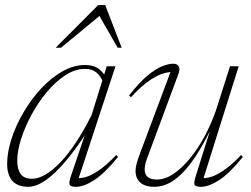

<svg xmlns="http://www.w3.org/2000/svg" viewBox="-20 -710 968 740"><path d="M254 -33.5 313 -207.5H319Q284.5 -153.5 252.5 -112.8Q220.5 -72 191.8 -44.8Q163 -17.5 137.2 -3.8Q111.5 10 89.5 10Q60.5 10 42.5 -0.8Q24.5 -11.5 16 -31.2Q7.5 -51 7.5 -77.5Q7.5 -123.5 24.5 -175.5Q41.5 -227.5 71.2 -278Q101 -328.5 139.2 -369.5Q177.5 -410.5 220.8 -435Q264 -459.5 307.5 -459.5Q342 -459.5 361.8 -443.8Q381.5 -428 395.5 -399.5L380.5 -386.5Q369 -416 352 -430.2Q335 -444.5 307.5 -444.5Q269.5 -444.5 231.8 -420Q194 -395.5 160.5 -355.2Q127 -315 101.5 -267.8Q76 -220.5 61.2 -174.2Q46.5 -128 46.5 -92Q46.5 -57.5 59.8 -39.2Q73 -21 103.5 -21Q128 -21 156.2 -37.8Q184.5 -54.5 214.2 -86Q244 -117.5 274 -163Q304 -208.5 333 -266.5L378 -411L391.5 -454.5H425L278.5 -9L266 -24Q282.5 -21.5 304.8 -26.2Q327 -31 357.2 -50.8Q387.5 -70.5 428 -112.5L435 -105Q382 -40.5 342.2 -15.2Q302.5 10 273 10Q251.5 10 248.2 1.2Q245 -7.5 254 -33.5ZM194.5 -526 358.5 -690.5H385.5L449 -526H433.5L356 -661H378.5L215 -526Z M735 -33 799 -237 807.5 -243Q777 -178 748.2 -130.2Q719.5 -82.5 691 -51.5Q662.5 -20.5 633.8 -5.2Q605 10 574.5 10Q539.5 10 521 -6.2Q502.5 -22.5 502.5 -51Q502.5 -63 506.2 -77.8Q510 -92.5 519 -117L642 -445.5L654 -431.5Q638 -434.5 613.8 -428.2Q589.5 -422 557.2 -400.5Q525 -379 484.5 -335L477.5 -342Q516 -391.5 547.8 -418Q579.5 -444.5 604.8 -454.5Q630 -464.5 648 -464.5Q662.5 -464.5 668.8 -454.5Q675 -444.5 667.5 -424.5L553.5 -117.5Q544.5 -95 541 -81.2Q537.5 -67.5 537.5 -58Q537.5 -37 549.8 -27.5Q562 -18 583.5 -18Q617 -18 650 -40.8Q683 -63.5 713.8 -101.5Q744.5 -139.5 769.8 -187Q795 -234.5 812 -283.5L866.5 -454.5H900L760 -9L747.5 -24Q764 -21.5 786 -26.2Q808 -31 838.5 -50.8Q869 -70.5 909.5 -112.5L916 -105Q863.5 -40.5 823.8 -15.2Q784 10 754 10Q733 10 729.8 1.5Q726.5 -7 735 -33Z"/></svg>

Font: Newsreader 36pt ExtraLight
Style: Italic
Weight: 250
Italic angle: -17°
Designer: Hugues Gentile
Foundry: Production Type
Version: Version 1.003